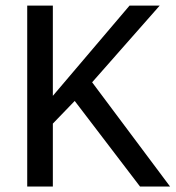

<svg xmlns="http://www.w3.org/2000/svg" viewBox="-20 -679 640 699"><path d="M489.7 0 252 -311.5 172.4 -229V0H79.1V-658.7H172.4V-330.1L451.7 -658.7H561.5L315.4 -379.4L599.1 0Z"/></svg>

Font: Liberation Mono
Style: Regular
Weight: 400
Monospace: yes
Designer: Steve Matteson
Foundry: Ascender Corporation
Version: Version 2.1.5